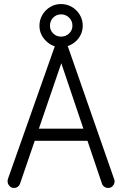

<svg xmlns="http://www.w3.org/2000/svg" viewBox="-20 -919 603 949"><path d="M49 10Q37 10 29 2.5Q21 -5 18.5 -15Q16 -25 19 -34L249 -685Q253 -698 262.5 -704Q272 -710 283 -710Q293 -710 302.5 -704Q312 -698 317 -685L544 -34Q548 -25 545.5 -15Q543 -5 535 2.5Q527 10 514 10Q504 10 495.5 4Q487 -2 484 -11L275 -630H291L79 -11Q76 -2 68 4Q60 10 49 10ZM116 -223V-283H447V-223ZM281 -686Q238 -686 206.5 -717.5Q175 -749 175 -792Q175 -821 189.5 -845.5Q204 -870 228 -884.5Q252 -899 281 -899Q311 -899 335.5 -884.5Q360 -870 374.5 -845.5Q389 -821 389 -792Q389 -763 374.5 -739Q360 -715 335.5 -700.5Q311 -686 281 -686ZM282 -738Q305 -738 321.5 -753.5Q338 -769 338 -792Q338 -816 321.5 -832Q305 -848 282 -848Q259 -848 243 -832Q227 -816 227 -792Q227 -769 243 -753.5Q259 -738 282 -738Z"/></svg>

Font: National Park Light
Style: Regular
Weight: 300
Designer: Andrea Herstowski, Ben Hoepner
Version: Version 1.009